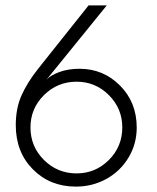

<svg xmlns="http://www.w3.org/2000/svg" viewBox="-20 -680 584 712"><path d="M275 -425Q363 -425 425 -362.8Q487 -300.5 487 -207Q487 -145.5 456.2 -95Q425.5 -44.5 374 -16.2Q322.5 12 261.5 12Q165.5 12 102 -52Q38.5 -116 38.5 -216Q38.5 -278.5 59.8 -326.2Q81 -374 121 -424.5L308.5 -660H376L152 -384Q166.5 -400.5 199.8 -412.8Q233 -425 275 -425ZM264 -37Q334 -37 383.8 -86.8Q433.5 -136.5 433.5 -207.5Q433.5 -277.5 383.8 -327.2Q334 -377 264 -377Q193 -377 143 -327.2Q93 -277.5 93 -207.5Q93 -136.5 143 -86.8Q193 -37 264 -37Z"/></svg>

Font: League Spartan Light
Style: Regular
Weight: 277
Foundry: The League of Moveable Type
Version: Version 2.002